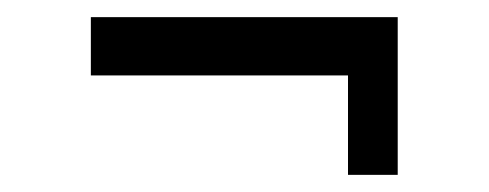

<svg xmlns="http://www.w3.org/2000/svg" viewBox="-20 -366 570 224"><path d="M386 -162V-278H444V-162ZM86 -346H444V-278H86Z"/></svg>

Font: Changa Light
Style: Regular
Weight: 300
Designer: Eduardo Rodriguez Tunni
Foundry: Eduardo Rodriguez Tunni
Version: Version 3.002; ttfautohint (v1.8.2)